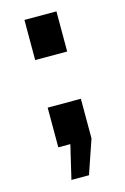

<svg xmlns="http://www.w3.org/2000/svg" viewBox="-104 -569 489 753"><g transform="rotate(-15 140.0 -192.0)"><path d="M74.2 -356V-519H204.1V-356ZM89.8 134.8 122.1 -2H73.2V-163.1H208V-2L161.1 134.8Z"/></g></svg>

Font: Raleway-v4020 ExtraBold
Style: Regular
Weight: 800
Designer: Matt McInerney, Pablo Impallari, Rodrigo Fuenzalida
Foundry: Matt McInerney, Pablo Impallari, Rodrigo Fuenzalida
Version: Version 4.020;PS 004.020;hotconv 1.0.88;makeotf.lib2.5.64775